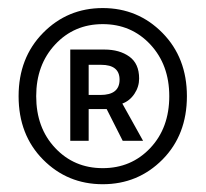

<svg xmlns="http://www.w3.org/2000/svg" viewBox="-20 -817 513 479"><path d="M26.4 -577.1Q26.4 -672.9 87.4 -734.9Q148.4 -796.9 236.3 -796.9Q324.2 -796.9 385.3 -734.9Q446.3 -672.9 446.3 -577.1Q446.3 -480.5 385.3 -418.9Q324.2 -357.4 236.3 -357.4Q148.4 -357.4 87.4 -418.9Q26.4 -480.5 26.4 -577.1ZM402.3 -577.1Q402.3 -655.3 355 -706.1Q307.6 -756.8 236.3 -756.8Q165 -756.8 117.7 -706.1Q70.3 -655.3 70.3 -577.1Q70.3 -498 117.7 -447.8Q165 -397.5 236.3 -397.5Q307.6 -397.5 355 -447.8Q402.3 -498 402.3 -577.1ZM155.3 -465.8V-693.4H240.2Q278.3 -693.4 302.7 -675.8Q327.1 -658.2 327.1 -621.1Q327.1 -600.6 315.4 -583Q303.7 -565.4 285.2 -558.6L336.9 -465.8H286.1L246.1 -544.9H201.2V-465.8ZM201.2 -580.1H230.5Q278.3 -580.1 278.3 -618.2Q278.3 -655.3 232.4 -655.3H201.2Z"/></svg>

Font: Nasu
Style: Regular
Weight: 400
Designer: Ryoko NISHIZUKA (kana &amp; ideographs); Paul D. Hunt (Latin, Greek &amp; Cyrillic); Wenlong ZHANG (bopomofo); Sandoll C
Version: Version 2014.1215